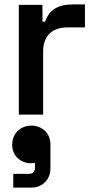

<svg xmlns="http://www.w3.org/2000/svg" viewBox="-20 -518 420 868"><path d="M172 -496H65V0H175V-285C175 -357 217 -394 284 -394H364V-498H310C243 -498 202 -474 184 -420H172ZM35 137C35 187 74 220 120 220C128 220 134 219 138 218V239C138 258 130 268 110 268H40V330H123C172 330 208 293 208 244V135C208 85 171 50 122 50C73 50 35 85 35 137Z"/></svg>

Font: Space Text SemiBold
Style: Regular
Weight: 600
Designer: Florian Karsten (Space Text), Colophon Foundry (Space Mono)
Foundry: Florian Karsten
Version: Version 1.003;PS 001.003;hotconv 1.0.88;makeotf.lib2.5.64775